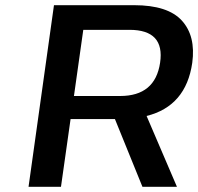

<svg xmlns="http://www.w3.org/2000/svg" viewBox="-20 -720 764 740"><path d="M423 -261H252L215 0H90L188 -700H497Q627 -700 681 -640.5Q735 -581 721 -478Q697 -311 545 -273L662 0H529ZM265 -350H443Q578 -350 597 -478Q616 -605 479 -605H301Z"/></svg>

Font: Fivo Sans Modern Med
Style: Italic
Weight: 450
Designer: Alexander Slobzheninov
Foundry: Alexander Slobzheninov
Version: 1.0